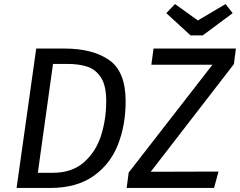

<svg xmlns="http://www.w3.org/2000/svg" viewBox="-20 -929 1186 949"><path d="M601 -428Q601 -311 563 -214Q525 -117 441.5 -58.5Q358 0 228 0H62L159 -689H300Q437 -689 519 -632.5Q601 -576 601 -428ZM242 -613 167 -75H242Q336 -75 395 -127Q454 -179 479.5 -259Q505 -339 505 -430Q505 -506 479 -546Q453 -586 411.5 -599.5Q370 -613 314 -613ZM616 -76 1030 -609H728L739 -689H1146L1136 -612L725 -80L1060 -81L1038 0H606ZM1130 -864 982 -754H922L802 -864L845 -909L958 -828L1095 -909Z"/></svg>

Font: Fira Sans
Style: Italic
Weight: 400
Italic angle: -8°
Designer: bBox Type GmbH & Carrois Corporate GbR & Edenspiekermann AG
Foundry: bBox Type GmbH & Carrois Corporate GbR & Edenspiekermann AG
Version: Version 4.301